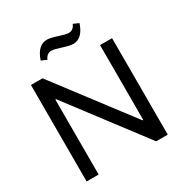

<svg xmlns="http://www.w3.org/2000/svg" viewBox="-201 -1040 1133 1191"><g transform="rotate(-30 365.5 -445.0)"><path d="M570 -155V-691H656V0H573L166 -537H161V0H75V-691H158L565 -155ZM431 -780Q406 -780 358 -796Q310 -812 291 -812Q257 -812 242 -775L203 -792Q234 -885 300 -885Q325 -885 373 -869Q421 -853 440 -853Q474 -853 489 -890L528 -873Q497 -780 431 -780Z"/></g></svg>

Font: Average Sans
Style: Regular
Weight: 400
Designer: Eduardo Rodriguez Tunni
Foundry: Eduardo Rodriguez Tunni
Version: Version 1.002